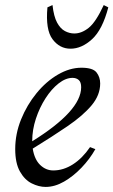

<svg xmlns="http://www.w3.org/2000/svg" viewBox="-20 -722 447 757"><path d="M160 15Q133 15 105 1Q77 -13 58.5 -46Q40 -79 40 -134Q40 -194 63 -251Q86 -308 124 -354.5Q162 -401 208.5 -428Q255 -455 301 -455Q346 -455 360.5 -436.5Q375 -418 375 -393Q375 -347 341 -306.5Q307 -266 247 -225Q187 -184 109 -136Q116 -93 138.5 -71.5Q161 -50 190 -50Q230 -50 267.5 -74Q305 -98 335 -142L356 -134Q334 -95 301.5 -61Q269 -27 232.5 -6Q196 15 160 15ZM107 -166Q107 -164 107 -165Q300 -285 300 -378Q300 -398 290.5 -406.5Q281 -415 266 -415Q239 -415 211 -393Q183 -371 159.5 -334.5Q136 -298 121.5 -254Q107 -210 107 -166ZM389 -702 407 -693Q384 -605 343 -567.5Q302 -530 258 -530Q215 -530 187 -567.5Q159 -605 167 -693L187 -702Q192 -657 205 -633Q218 -609 236 -599.5Q254 -590 273 -590Q302 -590 330 -612.5Q358 -635 389 -702Z"/></svg>

Font: Bona Nova SC
Style: Italic
Weight: 400
Italic angle: -4°
Designer: Mateusz Machalski
Foundry: Capitalics
Version: Version 4.001; ttfautohint (v1.8.4.7-5d5b)